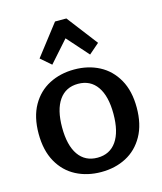

<svg xmlns="http://www.w3.org/2000/svg" viewBox="-114 -834 787 932"><g transform="rotate(-15 279.5 -368.0)"><path d="M279 -658 184 -551 132 -596 251 -750H308L426 -596L374 -551ZM33 -244Q33 -328 65.5 -385.5Q98 -443 154 -472Q210 -501 280 -501Q350 -501 405.5 -472Q461 -443 493.5 -385.5Q526 -328 526 -244Q526 -160 493.5 -102Q461 -44 405.5 -15Q350 14 280 14Q210 14 154 -15Q98 -44 65.5 -102Q33 -160 33 -244ZM409 -244Q409 -333 375.5 -381Q342 -429 280 -429Q218 -429 184.5 -381Q151 -333 151 -244Q151 -154 184.5 -106Q218 -58 280 -58Q342 -58 375.5 -106Q409 -154 409 -244Z"/></g></svg>

Font: Maitree Semibold
Style: Regular
Weight: 600
Designer: CadsonDemak Team
Foundry: CadsonDemak
Version: Version 1.010